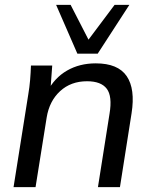

<svg xmlns="http://www.w3.org/2000/svg" viewBox="-20 -774 629 794"><path d="M36 0 97 -384Q102 -413 104.5 -443Q107 -473 108 -503H196L188 -395L175 -394Q205 -452 257 -482Q309 -512 376 -512Q468 -512 504 -459Q540 -406 524 -305L476 0H385L433 -304Q445 -376 421.5 -407Q398 -438 340 -438Q273 -438 228.5 -397Q184 -356 173 -288L127 0ZM300 -552 212 -754H272L346 -610L454 -754H515L384 -552Z"/></svg>

Font: Mulish ExtraLight Medium
Style: Italic
Weight: 500
Italic angle: -9°
Version: Version 3.603